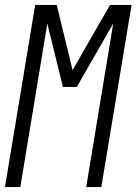

<svg xmlns="http://www.w3.org/2000/svg" viewBox="-21 -755 551 775"><path d="M-1 0 121 -735H208L272 -472L423 -735H510L388 0H327L436 -660L289 -404H233L170 -660L61 0Z"/></svg>

Font: Iosevka SS04 Light Oblique
Style: Regular
Weight: 300
Italic angle: -9°
Monospace: yes
Designer: Belleve Invis
Foundry: Belleve Invis
Version: Version 19.0.0; ttfautohint (v1.8.4)